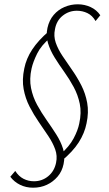

<svg xmlns="http://www.w3.org/2000/svg" viewBox="-20 -678 509 894"><path d="M134 196Q101 196 73.5 182.5Q46 169 28 145L51 118Q67 143 89.5 154.5Q112 166 138 166Q176 166 204.5 142.5Q233 119 241 80Q248 48 237 17.5Q226 -13 205 -44.5Q184 -76 160.5 -110Q137 -144 117.5 -182Q98 -220 90 -263.5Q82 -307 93 -359Q102 -405 130 -447.5Q158 -490 208 -533L215 -503Q172 -467 153 -428.5Q134 -390 127 -359Q116 -310 124.5 -268Q133 -226 153 -189.5Q173 -153 197 -119Q221 -85 242 -52Q263 -19 273.5 14.5Q284 48 276 86Q269 120 248 144.5Q227 169 198 182.5Q169 196 134 196ZM267 71 261 41Q303 4 323 -34Q343 -72 349 -103Q360 -153 351.5 -194.5Q343 -236 323 -273Q303 -310 279 -343.5Q255 -377 234.5 -410Q214 -443 203.5 -477Q193 -511 201 -548Q209 -584 230 -608.5Q251 -633 280.5 -645.5Q310 -658 342 -658Q374 -658 402 -645Q430 -632 447 -607L425 -580Q410 -606 387 -617Q364 -628 338 -628Q301 -628 272 -605Q243 -582 236 -542Q229 -510 239.5 -479.5Q250 -449 271 -417.5Q292 -386 315.5 -352.5Q339 -319 358.5 -281Q378 -243 386 -199Q394 -155 383 -104Q374 -58 346.5 -15Q319 28 267 71Z"/></svg>

Font: Ysabeau Infant ExtraLight
Style: Italic
Weight: 250
Italic angle: -12°
Designer: Christian Thalmann (Catharsis Fonts)
Version: Version 2.001;gftools[0.9.30]; featfreeze: ss01,ss02,lnum